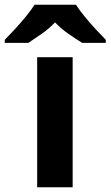

<svg xmlns="http://www.w3.org/2000/svg" viewBox="-78 -786 464 806"><path d="M227 0H78V-546H227ZM241 -766Q255 -744 277.5 -716.5Q300 -689 324 -663Q348 -637 366 -619V-606H267Q241 -622 210 -643.5Q179 -665 153 -692Q127 -665 97 -644Q67 -623 41 -606H-58V-619Q-40 -637 -16 -663Q8 -689 30.5 -716.5Q53 -744 67 -766Z"/></svg>

Font: Noto IKEA Arabic
Style: Bold
Weight: 700
Designer: Monotype Design Team
Foundry: Monotype Imaging Inc.
Version: Version 1.200